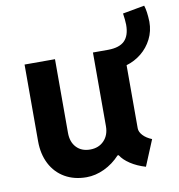

<svg xmlns="http://www.w3.org/2000/svg" viewBox="-79 -757 782 837"><g transform="rotate(-10 312.5 -338.5)"><path d="M493.7 -442.9V-163.6Q493.7 -147.5 508.3 -131.8Q522.9 -116.2 547.4 -106.4L500 7.8Q461.9 -3.4 433.3 -22.2Q404.8 -41 391.6 -62.5H386.7Q356 -29.3 316.7 -10.7Q277.3 7.8 237.8 7.8Q183.1 7.8 142.1 -15.9Q101.1 -39.6 78.6 -83Q56.2 -126.5 56.2 -183.6V-522.9H190.9V-196.8Q190.9 -156.2 213.4 -132.3Q235.8 -108.4 273.9 -108.4Q312 -108.4 335.4 -132.8Q358.9 -157.2 358.9 -196.8V-522.9H426.8Q476.6 -523.4 499.5 -546.4Q522.5 -569.3 522.5 -617.2Q522.5 -625.5 521 -640.4Q519.5 -655.3 517.6 -667.5L614.3 -685.1Q623 -659.2 624.5 -612.3Q624.5 -570.8 606.9 -536.1Q589.4 -501.5 559.8 -477.5Q530.3 -453.6 493.7 -442.9Z"/></g></svg>

Font: Reddit Mono
Style: Bold
Weight: 700
Designer: Stephen Hutchings
Foundry: Reddit
Version: Version 1.009